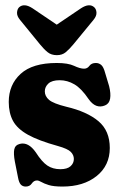

<svg xmlns="http://www.w3.org/2000/svg" viewBox="-20 -691 454 724"><path d="M207.5 -53Q233.5 -53 246 -64.2Q258.5 -75.5 258.5 -91.5Q258.5 -106.5 247 -118.2Q235.5 -130 198 -140.5Q125.5 -160.5 85.2 -183Q45 -205.5 29 -235.2Q13 -265 13 -306.5Q13 -371.5 57.8 -412.5Q102.5 -453.5 194 -453.5Q236.5 -453.5 259.2 -442.8Q282 -432 297 -432Q309.5 -432 317.2 -442.8Q325 -453.5 341.5 -453.5Q353 -453.5 361.8 -446Q370.5 -438.5 376.5 -416L391.5 -366Q398.5 -338 395.2 -319Q392 -300 376 -293.5Q341 -279 314 -317.5Q287 -357.5 260.5 -373Q234 -388.5 205 -388.5Q176 -388.5 162.5 -376Q149 -363.5 149 -346.5Q149 -328 165.2 -314.2Q181.5 -300.5 230 -288.5Q308.5 -270 351.2 -234Q394 -198 394 -133Q394 -67 344.5 -27.2Q295 12.5 215.5 12.5Q182 12.5 163.8 6.8Q145.5 1 135.8 -4.8Q126 -10.5 119.5 -10.5Q107.5 -10.5 99.8 1Q92 12.5 77 12.5Q65.5 12.5 58.5 5Q51.5 -2.5 48 -21.5L36 -82Q30.5 -111.5 33.8 -127.8Q37 -144 55 -148.5Q87 -156.5 115 -116.5Q138 -80.5 158.5 -66.8Q179 -53 207.5 -53ZM256.5 -523.5Q241.5 -505.5 228 -494.2Q214.5 -483 194.5 -483Q173.5 -483 159.8 -494Q146 -505 131 -523.5L55.5 -616Q43.5 -630.5 44.2 -643.5Q45 -656.5 52 -663.5Q71 -680.5 103 -659.5L194 -598L285 -659.5Q317 -680.5 335.5 -663.5Q343 -656.5 343.8 -643.5Q344.5 -630.5 332.5 -616Z"/></svg>

Font: Fraunces 144pt S100
Style: Bold
Weight: 700
Version: Version 1.000; ttfautohint (v1.8.3)